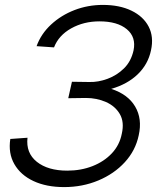

<svg xmlns="http://www.w3.org/2000/svg" viewBox="-20 -746 640 782"><path d="M241 16Q169 16 116.5 -8.5Q64 -33 38.5 -77.5Q13 -122 22 -180L92 -185Q85 -123 130 -87Q175 -51 254 -51Q310 -51 357 -69.5Q404 -88 435.5 -121.5Q467 -155 476 -201Q487 -249 468 -281.5Q449 -314 411.5 -330.5Q374 -347 330 -347L258 -346L273 -413L344 -412Q380 -411 418 -425Q456 -439 485 -467.5Q514 -496 524 -541Q535 -595 496.5 -627Q458 -659 385 -659Q321 -659 270 -630.5Q219 -602 200 -553L129 -558Q147 -608 188 -646Q229 -684 283.5 -705Q338 -726 399 -726Q467 -726 515.5 -702.5Q564 -679 585.5 -637.5Q607 -596 595 -541Q583 -484 541 -443.5Q499 -403 433 -384Q501 -362 530.5 -312Q560 -262 545 -195Q532 -133 488.5 -85.5Q445 -38 380.5 -11Q316 16 241 16Z"/></svg>

Font: Geist Mono Light
Style: Italic
Weight: 300
Italic angle: -12°
Monospace: yes
Designer: Basement.studio, Andrés Briganti, Mateo Zaragoza
Foundry: Basement.studio, Vercel, Andrés Briganti, Guido Ferreyra, Mateo Zaragoza
Version: Version 1.500; ttfautohint (v1.8.4.7-5d5b)